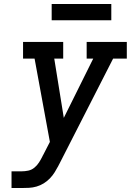

<svg xmlns="http://www.w3.org/2000/svg" viewBox="-20 -946 658 966"><path d="M38 0V-84H89Q105 -84 122 -87.5Q139 -91 153 -102.5Q167 -114 176.5 -129Q186 -144 194 -160V-162Q194 -162 194.5 -162Q195 -162 195 -162L231 -232L154 -651H96V-735H298V-651H253L301 -353L449 -651H416V-735H618V-651H549L280 -124Q279 -121 277.5 -119Q276 -117 275 -115V-114Q266 -97 255.5 -80Q245 -63 231 -48.5Q217 -34 200 -23.5Q183 -13 164 -7.5Q145 -2 126 -1Q107 0 89 0ZM540 -844H240V-926H540Z"/></svg>

Font: Iosevka Slab Medium Extended
Style: Italic
Weight: 500
Width: 7
Italic angle: -9°
Monospace: yes
Designer: Belleve Invis
Foundry: Belleve Invis
Version: Version 11.1.0; ttfautohint (v1.8.3)